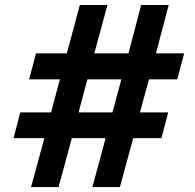

<svg xmlns="http://www.w3.org/2000/svg" viewBox="-20 -672 779 767"><path d="M653.8 -651.9 603 -459H715.8L688 -355H575.2L539.1 -223.1H651.9L625 -120.1H512.2L459 75.2H349.1L401.9 -120.1H267.1L213.9 75.2H104L157.2 -120.1H34.2L61 -223.1H184.1L219.2 -355H96.2L124 -459H247.1L298.8 -651.9H409.2L356.9 -459H493.2L543.9 -651.9ZM464.8 -355H329.1L293.9 -223.1H429.2Z"/></svg>

Font: Stilu SemiBold
Style: Regular
Weight: 600
Designer: Genilson Lima Santos
Foundry: Genilson Lima Santos
Version: Version 1.200;PS 001.200;hotconv 1.0.88;makeotf.lib2.5.64775